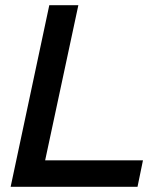

<svg xmlns="http://www.w3.org/2000/svg" viewBox="-20 -720 647 740"><path d="M21 0 170 -700H282L154 -102H531L510 0Z"/></svg>

Font: Rosa Sans Medium
Style: Italic
Weight: 500
Italic angle: -12°
Designer: Pentagram / MCKL
Foundry: Pentagram / MCKL
Version: Version 1.005;September 16, 2019;FontCreator 11.5.0.2425 64-